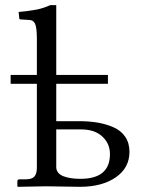

<svg xmlns="http://www.w3.org/2000/svg" viewBox="-20 -718 550 740"><path d="M403.8 -124Q403.8 -164.6 374.3 -191.9Q344.7 -219.2 293 -219.2H196.8V-74.2Q196.8 -61.5 204.6 -52.2Q212.4 -43 226.1 -38.1Q239.7 -33.2 255.6 -31Q271.5 -28.8 290 -28.8Q403.8 -28.8 403.8 -124ZM196.8 -698.2V-429.2H396V-395H196.8V-251H284.2Q323.2 -251 355.5 -245.6Q387.7 -240.2 416.7 -227.8Q445.8 -215.3 462.4 -191.2Q479 -167 479 -132.8Q479 -70.8 426 -34.4Q373 2 288.1 2Q262.7 2 223.1 1Q183.6 0 158.2 0L48.8 2L46.9 0V-19Q46.9 -26.9 55.2 -26.9H79.1Q103.5 -26.9 112.8 -37.8Q122.1 -48.8 122.1 -71.8V-395H21V-429.2H122.1V-573.2Q121.6 -613.8 114.7 -627.4Q107.9 -641.1 91.8 -641.1L60.1 -643.1Q54.2 -643.1 54.2 -647.9L51.8 -671.9Q76.2 -673.3 122.1 -681.2Q147.5 -686.5 173.8 -698.2Z"/></svg>

Font: Linux Libertine Display G
Style: Regular
Weight: 400
Designer: Philipp H. Poll
Foundry: Philipp H. Poll
Version: Version 5.0.9